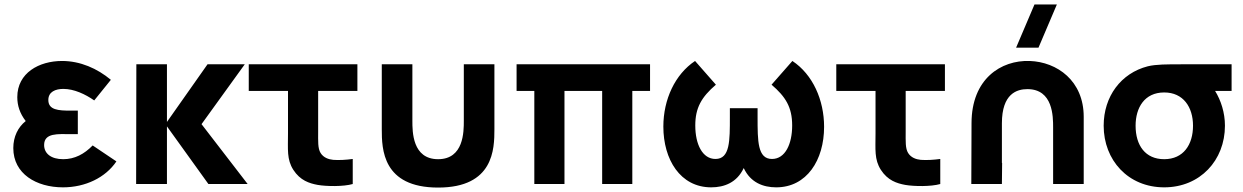

<svg xmlns="http://www.w3.org/2000/svg" viewBox="-20 -830 5605 866"><path d="M264 15C365 15 456 -29 505 -102L398 -174C360 -135 317 -112 265 -112C211 -112 179 -137 179 -176C179 -232 243 -225 299 -225H331V-331H299C243 -331 198 -334 198 -379C198 -416 230 -429 266 -429C314 -429 365 -405 405 -377L480 -470C419 -521 342 -555 260 -555C156 -555 58 -501 58 -392C58 -354.5 69 -319 96 -284C61 -256 40 -213.5 40 -162C40 -46 144 15 264 15Z M594 0H733V-260L920 0H1097L889 -270L1084 -540H916L733 -280V-540H595Z M1413 4C1453 11 1529 12 1571 0V-113C1542 -109 1509 -107 1483 -109C1462 -111 1439 -119 1426 -140C1413 -161 1415 -193 1415 -237V-420H1592V-540H1102V-420H1279V-229C1279 -156 1273 -111 1303 -64C1334 -16 1375 -3 1413 4Z M1702 -247C1702 -158 1705 16 1956 16C2207 16 2210 -158 2210 -247V-540H2072V-285C2072 -236 2072 -112 1956 -112C1840 -112 1840 -236 1840 -285V-540H1702Z M2390 0H2526V-420H2696V0H2832V-420H2912V-540H2310V-420H2390Z M3188 15C3246.5 15 3304 -6.5 3334.5 -72C3365 -6.5 3422.5 15 3481 15C3619 15 3697 -108 3697 -258C3697 -379 3646 -494 3554 -555L3460 -448C3523 -394 3553 -347 3553 -264C3553 -181 3522 -113 3462 -113C3397 -113 3397 -193 3397 -302V-342H3272V-302C3272 -196 3273 -113 3207 -113C3149 -113 3116 -178 3116 -264C3116 -344 3144 -392 3209 -448L3115 -555C3025 -495 2972 -382 2972 -259C2972 -111 3048 15 3188 15Z M4063 4C4103 11 4179 12 4221 0V-113C4192 -109 4159 -107 4133 -109C4112 -111 4089 -119 4076 -140C4063 -161 4065 -193 4065 -237V-420H4242V-540H3752V-420H3929V-229C3929 -156 3923 -111 3953 -64C3984 -16 4025 -3 4063 4Z M4730 -255V0H4868V-303C4868 -466 4748 -550.5 4624.5 -555C4495 -559.5 4362 -474.5 4362 -274L4361 0H4499L4500 -95H4499V-274C4499 -408 4567 -428 4614 -428C4730 -428 4730 -304 4730 -255ZM4563 -615H4664L4747 -810H4646Z M5231 15C5393 15 5505 -107 5505 -263C5505 -322 5487 -377 5460.5 -420H5535V-540H5311C5243 -540 5194 -540 5157 -531C5036 -500 4958 -395 4958 -263C4958 -108 5068 15 5231 15ZM5102 -263C5102 -344 5142 -413 5231 -413C5317 -413 5361 -347 5361 -263C5361 -178 5318 -112 5231 -112C5146 -112 5102 -174 5102 -263Z"/></svg>

Font: Eudonet ExtraBold
Style: Regular
Weight: 800
Designer: Mikhail Sharanda
Foundry: Mikhail Sharanda
Version: Version 4.503;Glyphs 3.1.2 (3151)